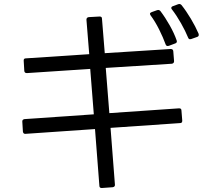

<svg xmlns="http://www.w3.org/2000/svg" viewBox="-20 -890 1040 964"><path d="M934 -693Q928 -693 925 -700Q911 -734 889 -773Q867 -812 843 -843Q840 -846 840 -850Q840 -856 848 -859L875 -869Q877 -870 881 -870Q886 -870 891 -865Q915 -835 938.5 -795.5Q962 -756 977 -721Q978 -719 978 -715Q978 -708 971 -705L940 -694Q938 -693 934 -693ZM822 -659Q815 -659 812 -666Q799 -702 779 -742Q759 -782 736 -813Q733 -818 733 -821Q733 -826 741 -829L769 -839Q771 -840 775 -840Q780 -840 785 -835Q810 -802 832.5 -762Q855 -722 867 -687Q868 -685 868 -682Q868 -675 860 -672L828 -660Q826 -659 822 -659ZM99 -587Q99 -597 110 -597L428 -618L414 -791Q414 -802 425 -804L479 -807H481Q492 -807 492 -796L506 -623L837 -644Q849 -644 850 -633L854 -583Q854 -572 843 -570L511 -549L529 -322L878 -346H880Q891 -346 891 -335L895 -285V-283Q895 -272 884 -272L535 -248L557 37V39Q557 48 546 50L491 54Q479 54 479 43L457 -242L108 -218H106Q97 -218 95 -229L92 -279V-281Q92 -290 103 -292L451 -316L433 -544L115 -523Q103 -523 102 -534L99 -585Z"/></svg>

Font: LINE Seed JP_TTF Regular
Style: Regular
Weight: 400
Designer: LINE & Fontrix & Fontworks
Version: Version 1.002